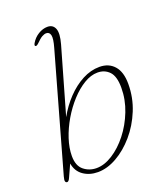

<svg xmlns="http://www.w3.org/2000/svg" viewBox="-134 -807 773 904"><g transform="rotate(-20 252.5 -355.0)"><path d="M206.5 -612Q219 -655.5 214.8 -673Q210.5 -690.5 194.5 -690.5Q185 -690.5 173 -683.8Q161 -677 144.5 -660Q133 -648.5 127 -651Q121 -653.5 127.5 -665.5Q141.5 -689.5 164.2 -703.2Q187 -717 210 -717Q237.5 -717 247.2 -692.8Q257 -668.5 242.5 -617L148 -287Q174.5 -335 211 -373.2Q247.5 -411.5 289.8 -433.8Q332 -456 375.5 -456Q422 -456 449.2 -425.2Q476.5 -394.5 476.5 -334.5Q476.5 -265.5 451.2 -203.8Q426 -142 385 -94.5Q344 -47 295.8 -19.8Q247.5 7.5 201 7.5Q159 7.5 128.5 -13.8Q98 -35 91 -75.5L63 -14Q56 2 48.5 2Q42 2 39.5 -4.2Q37 -10.5 42 -28.5ZM358 -434Q324.5 -434 289.8 -413Q255 -392 223 -357Q191 -322 165.5 -278.8Q140 -235.5 125.2 -190.5Q110.5 -145.5 110.5 -105.5Q110.5 -56.5 137.8 -34.5Q165 -12.5 201.5 -12.5Q240.5 -12.5 282.2 -39Q324 -65.5 359.5 -110.5Q395 -155.5 417.2 -212.2Q439.5 -269 439.5 -329Q439.5 -386 416.5 -410Q393.5 -434 358 -434Z"/></g></svg>

Font: Fraunces 9pt S000 Thin
Style: Italic
Weight: 100
Italic angle: -16°
Version: Version 1.000; ttfautohint (v1.8.3)